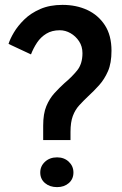

<svg xmlns="http://www.w3.org/2000/svg" viewBox="-20 -764 501 787"><path d="M157 -190V-249Q157 -298 170 -329Q183 -360 203 -382Q223 -404 244 -423Q274 -448 296 -475Q318 -502 318 -546Q318 -574 304 -595Q290 -616 269 -628Q248 -640 225 -640Q193 -640 170 -626Q147 -612 132 -589.5Q117 -567 107 -541L15 -584Q21 -604 37 -631Q53 -658 79.5 -684Q106 -710 145 -727Q184 -744 236 -744Q293 -744 338 -723Q383 -702 410 -660.5Q437 -619 437 -556Q437 -505 422.5 -472Q408 -439 386.5 -415Q365 -391 341 -369Q322 -351 305 -332.5Q288 -314 278.5 -288.5Q269 -263 269 -223V-190ZM214 3Q184 3 164.5 -13.5Q145 -30 145 -57Q145 -83 164.5 -101Q184 -119 214 -119Q243 -119 262 -101Q281 -83 281 -57Q281 -30 262 -13.5Q243 3 214 3Z"/></svg>

Font: Josefin Sans Thin SemiBold
Style: Regular
Weight: 600
Version: Version 2.000